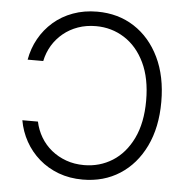

<svg xmlns="http://www.w3.org/2000/svg" viewBox="-53 -789 830 851"><g transform="rotate(5 362.0 -363.5)"><path d="M345.7 9.8Q287.1 9.8 238 -8.5Q189 -26.9 151.4 -59.6Q113.8 -92.3 89.6 -135.7Q65.4 -179.2 56.6 -229H126Q133.8 -191.9 152.8 -159.9Q171.9 -127.9 200.7 -104.5Q229.5 -81.1 266.1 -67.9Q302.7 -54.7 345.7 -54.7Q415.5 -54.7 472.2 -90.3Q528.8 -126 562.3 -195.1Q595.7 -264.2 595.7 -363.3Q595.7 -462.4 562.5 -531.5Q529.3 -600.6 472.4 -636.7Q415.5 -672.9 345.7 -672.9Q302.7 -672.9 266.1 -659.9Q229.5 -647 200.7 -623.3Q171.9 -599.6 152.8 -567.9Q133.8 -536.1 126 -498.5H56.6Q65.4 -548.8 89.6 -592.3Q113.8 -635.7 151.4 -668.5Q189 -701.2 238.3 -719.2Q287.6 -737.3 345.7 -737.3Q439 -737.3 510.5 -691.2Q582 -645 622.6 -561Q663.1 -477.1 663.1 -363.3Q663.1 -250 622.6 -166Q582 -82 510.5 -36.1Q439 9.8 345.7 9.8Z"/></g></svg>

Font: Inter 17pt Light
Style: Regular
Weight: 300
Version: Version 4.001;git-66647c0bb